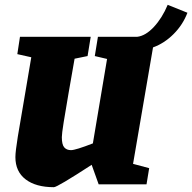

<svg xmlns="http://www.w3.org/2000/svg" viewBox="-20 -766 799 798"><path d="M616 -569 533 -85 600 -67 589 0H390L361 -81Q218 12 204 12Q129 12 86.5 -20.5Q44 -53 44 -113Q44 -136 54 -198Q64 -260 88 -398Q101 -476 110 -528L52 -541L63 -613H357L344 -533L290 -522L265 -379Q252 -304 244.5 -257Q237 -210 237 -196Q237 -165 247 -153.5Q257 -142 275 -142Q294 -142 366 -170L425 -521L374 -533L387 -613H550Q585 -617 619.5 -654Q654 -691 677 -746L759 -713Q740 -663 701.5 -624.5Q663 -586 616 -569Z"/></svg>

Font: Grenze Black
Style: Italic
Weight: 900
Italic angle: -10°
Designer: Renata Polastri
Foundry: Omnibus-Type
Version: Version 1.002; ttfautohint (v1.8)